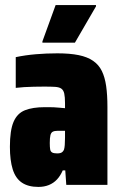

<svg xmlns="http://www.w3.org/2000/svg" viewBox="-20 -728 476 756"><path d="M131 8Q91 8 66 -9Q41 -26 30 -61.5Q19 -97 19 -150Q19 -215 33.5 -248.5Q48 -282 78.5 -294Q109 -306 156 -306Q165 -306 174 -306Q183 -306 193 -305.5Q203 -305 213.5 -304Q224 -303 236 -302V-322Q236 -346 233 -359.5Q230 -373 221.5 -379Q213 -385 196.5 -386Q180 -387 154 -387Q133 -387 113 -386.5Q93 -386 75.5 -385Q58 -384 42 -382V-503Q80 -511 121.5 -514.5Q163 -518 206 -518Q255 -518 289.5 -511Q324 -504 346.5 -488.5Q369 -473 381 -448.5Q393 -424 398 -389Q403 -354 403 -307V0H241L237 -57H227Q218 -36 204.5 -21.5Q191 -7 172.5 0.5Q154 8 131 8ZM205 -124Q213 -124 218 -125.5Q223 -127 226.5 -130.5Q230 -134 232 -139Q234 -145 235 -157Q236 -169 236 -186V-213H207Q195 -213 188 -209.5Q181 -206 178.5 -195.5Q176 -185 176 -165Q176 -149 177.5 -140Q179 -131 185.5 -127.5Q192 -124 205 -124ZM147 -560V-565L199 -708H358V-703L275 -560Z"/></svg>

Font: Saira Condensed Black
Style: Regular
Weight: 900
Width: 3
Designer: Hector Gatti with collaboration of the Omnibus-Type team
Foundry: Omnibus-Type
Version: Version 1.101